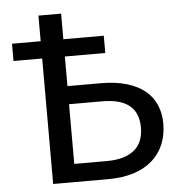

<svg xmlns="http://www.w3.org/2000/svg" viewBox="-52 -765 761 814"><g transform="rotate(-5 329.0 -358.0)"><path d="M377 -77Q418.5 -77 448.2 -86.5Q478 -96 496.8 -112.8Q515.5 -129.5 524.2 -153.2Q533 -177 533 -205.5Q533 -235.5 524.2 -258.8Q515.5 -282 496.8 -298.2Q478 -314.5 448.5 -322.8Q419 -331 377.5 -331H238V-77ZM377.5 -408Q443 -408 490.5 -393.8Q538 -379.5 568.8 -353.8Q599.5 -328 614.2 -292.5Q629 -257 629 -215Q629 -165.5 612.2 -125.8Q595.5 -86 563.2 -58Q531 -30 484 -15Q437 0 377 0H141.5V-534H19.5V-607.5H141.5V-716.5H238V-607.5H410V-534H238V-408Z"/></g></svg>

Font: Lato
Style: Regular
Weight: 400
Designer: Lukasz Dziedzic with Adam Twardoch and Botio Nikoltchev
Foundry: tyPoland Lukasz Dziedzic
Version: Version 2.015; 2015-08-06; http://www.latofonts.com/